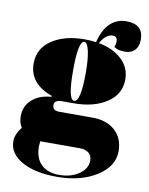

<svg xmlns="http://www.w3.org/2000/svg" viewBox="-88 -628 713 920"><g transform="rotate(10 268.5 -168.0)"><path d="M271 -133H215Q177 -133 177 -108Q177 -81 210 -81H372Q441 -81 482 -44Q523 -7 523 56Q523 130 445.5 179Q368 228 252 228Q146 228 82 192Q18 156 18 96Q18 61 47 26Q32 4 32 -28Q32 -78 67.5 -109.5Q103 -141 161 -145V-150Q49 -190 49 -288Q49 -361 111 -402.5Q173 -444 271 -444Q303 -444 326 -440Q340 -500 372.5 -532Q405 -564 452 -564Q535 -564 535 -489Q535 -456 517.5 -437.5Q500 -419 469 -419Q434 -419 416 -433Q422 -446 422 -460Q422 -485 400 -485Q366 -485 340 -438Q410 -425 452.5 -385.5Q495 -346 495 -288Q495 -216 432 -174.5Q369 -133 271 -133ZM271 -145Q303 -145 303 -288Q303 -355 294 -393.5Q285 -432 271 -432Q241 -432 241 -288Q241 -145 271 -145ZM143 99Q143 156 174 186.5Q205 217 262 217Q319 217 358 190Q397 163 397 124Q397 99 380.5 86.5Q364 74 340 74H151H145Q143 90 143 99Z"/></g></svg>

Font: Arapey Black-Display
Style: Regular
Weight: 900
Designer: Eduardo Rodriguez Tunni
Foundry: Eduardo Rodriguez Tunni
Version: Version 4.000